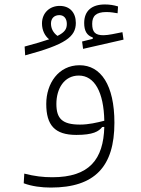

<svg xmlns="http://www.w3.org/2000/svg" viewBox="-20 -616 626 853"><path d="M205.6 217.3C401.9 217.3 488.3 123.5 488.3 -70.8C488.3 -237.8 428.2 -326.2 333.5 -326.2C239.7 -326.2 185.5 -245.1 185.5 -154.3C185.5 -60.1 223.1 -16.6 319.3 -16.6C393.6 -16.6 418.9 -32.2 434.1 -51.8L443.4 -52.2C439.5 91.8 377.4 171.4 212.4 171.4C170.9 171.4 133.8 167 87.9 155.3L85.4 198.2C121.6 211.9 165.5 217.3 205.6 217.3ZM443.4 -79.6C410.6 -71.3 374.5 -62.5 335.4 -62.5C256.3 -62.5 230.5 -89.4 230.5 -154.3C230.5 -222.2 265.1 -280.3 330.1 -280.3C400.4 -280.3 440.9 -206.1 443.4 -79.6ZM91.8 -370.1C271 -418 316.9 -452.6 316.9 -514.2C316.9 -560.1 290 -589.8 245.1 -589.8C200.2 -589.8 166.5 -558.1 166.5 -511.7C166.5 -481 179.7 -456.1 198.2 -441.4C171.4 -432.1 136.2 -421.9 89.4 -409.2ZM349.1 -398.9 528.8 -439.9 523.9 -473.1C493.7 -467.3 461.9 -459.5 439.9 -459.5C403.3 -459.5 389.6 -472.7 389.6 -510.3C389.6 -544.4 406.2 -562.5 452.6 -562.5C472.7 -562.5 485.8 -559.6 502.4 -557.1L504.4 -587.4C485.4 -593.3 466.8 -596.2 445.8 -596.2C387.7 -596.2 354 -567.9 354 -513.7C354 -479 365.7 -458.5 392.1 -449.7V-443.4L344.7 -431.6ZM235.4 -456.5C215.3 -471.2 206.5 -490.7 206.5 -511.7C206.5 -533.7 220.2 -548.8 243.7 -548.8C264.2 -548.8 276.9 -533.7 276.9 -509.8C276.9 -488.3 269 -473.1 235.4 -456.5Z"/></svg>

Font: Cascadia Mono PL ExtraLight
Style: Regular
Weight: 200
Monospace: yes
Designer: Aaron Bell
Foundry: Saja Typeworks
Version: Version 2404.023